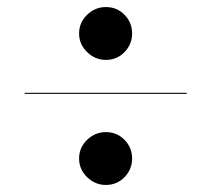

<svg xmlns="http://www.w3.org/2000/svg" viewBox="-20 -650 600 545"><path d="M280.5 -480Q250 -480 227.2 -502.2Q204.5 -524.5 204.5 -555Q204.5 -586 227.2 -608Q250 -630 280.5 -630Q312 -630 333.5 -608Q355 -586 355 -555Q355 -524.5 333.5 -502.2Q312 -480 280.5 -480ZM50 -383.5V-386.5H510V-383.5ZM280.5 -125Q250 -125 227.2 -147.2Q204.5 -169.5 204.5 -200Q204.5 -231 227.2 -253Q250 -275 280.5 -275Q312 -275 333.5 -253Q355 -231 355 -200Q355 -169.5 333.5 -147.2Q312 -125 280.5 -125Z"/></svg>

Font: Bodoni Moda 72pt
Style: Bold
Weight: 700
Designer: Owen Earl
Foundry: indestructible type
Version: Version 2.004